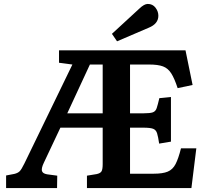

<svg xmlns="http://www.w3.org/2000/svg" viewBox="-20 -956 1061 976"><path d="M11 0V-64L53 -72Q70 -76 79.5 -85Q89 -94 104 -125L348 -628L280 -637V-700H923L959 -524L883 -508Q867 -557 850.5 -583Q834 -609 808.5 -618.5Q783 -628 738 -628H641V-380H710Q743 -380 757 -385Q771 -390 776.5 -406.5Q782 -423 790 -457L849 -463V-236L789 -226Q784 -261 778.5 -278.5Q773 -296 758 -301.5Q743 -307 709 -307H641V-73H762Q807 -73 832.5 -83.5Q858 -94 872.5 -122Q887 -150 900 -202H978L953 0H422V-63L471 -71Q490 -75 496 -85Q502 -95 502 -122V-307H287L203 -129Q190 -102 193 -88Q196 -74 219 -70L271 -63L270 0ZM322 -380H502V-628H437ZM575 -746 549 -784 688 -912Q713 -936 731 -936Q756 -936 770.5 -917Q785 -898 785 -876Q785 -835 736 -815Z"/></svg>

Font: Literata 12pt SemiBold
Style: Regular
Weight: 600
Designer: Latin by Veronika Burian and Jose Scaglione. Greek by Irene Vlachou. Cyrillic by Vera Evstafieva.
Foundry: TypeTogether
Version: Version 3.002